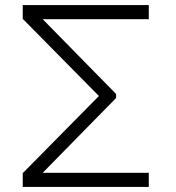

<svg xmlns="http://www.w3.org/2000/svg" viewBox="-20 -740 695 760"><path d="M149 -664H569V-720H70V-665.5L371.5 -360L70 -54.5V0H569V-56H149L439.5 -352V-368Z"/></svg>

Font: Vela Sans Light
Style: Regular
Weight: 300
Designer: Principal design: Mikhail Sharanda - project Manrope.
Design modification: Ravid Balaliev
Foundry: Mikhail Sharanda
Version: Version 1.001